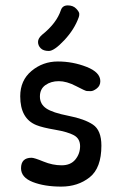

<svg xmlns="http://www.w3.org/2000/svg" viewBox="-20 -697 425 712"><path d="M206 -660Q212 -677 231.5 -677Q251 -677 262.5 -665Q274 -653 274 -645.5Q274 -638 272 -633Q256 -588 218.5 -548Q181 -508 161 -508Q141 -508 131 -518Q121 -528 121 -541.5Q121 -555 136 -568Q190 -611 206 -660ZM352 -396Q352 -379 339 -369Q326 -359 316.5 -359Q307 -359 301.5 -359.5Q296 -360 261.5 -378Q227 -396 198 -396Q169 -396 148.5 -381.5Q128 -367 128 -339Q128 -311 151.5 -295Q175 -279 234 -267.5Q293 -256 324.5 -235Q356 -214 356 -157Q356 -74 312.5 -39.5Q269 -5 207 -5Q145 -5 101.5 -22Q58 -39 58 -73Q58 -112 97 -112Q107 -112 141 -98Q175 -84 208.5 -84Q242 -84 259.5 -105.5Q277 -127 277 -155Q277 -183 254 -195.5Q231 -208 184 -216Q137 -224 115 -233Q55 -257 55 -340Q55 -399 97 -434Q139 -469 194.5 -469Q250 -469 301 -449Q352 -429 352 -396Z"/></svg>

Font: Patrick Hand
Style: Regular
Weight: 400
Designer: Patrick Wagesreiter
Foundry: Patrick Wagesreiter
Version: Version 1.003;PS 001.003;hotconv 1.0.70;makeotf.lib2.5.58329